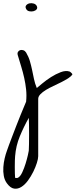

<svg xmlns="http://www.w3.org/2000/svg" viewBox="-94 -564 470 1194"><path d="M-50.8 576.2Q-65.4 556.6 -70.3 530.3Q-75.2 503.9 -73.2 475.6Q-71.3 447.3 -64.9 420.4Q-58.6 393.6 -50.8 373Q-46.9 361.3 -38.1 337.4Q-29.3 313.5 -17.6 283.2Q-5.9 252.9 6.8 219.7Q19.5 186.5 31.7 156.7Q43.9 127 53.7 103.5L68.4 68.4Q72.3 29.3 68.4 -7.3Q64.5 -43.9 56.6 -79.1Q48.8 -114.3 38.1 -149.4Q27.3 -184.6 16.6 -220.7Q12.7 -233.4 18.1 -241.7Q23.4 -250 32.2 -252.4Q41 -254.9 51.3 -251.5Q61.5 -248 68.4 -237.3Q84 -210.9 91.8 -184.1Q99.6 -157.2 105.5 -129.4Q111.3 -101.6 117.2 -73.2Q123 -44.9 134.8 -16.6Q145.5 -25.4 169.4 -45.4Q193.4 -65.4 223.1 -84.5Q252.9 -103.5 283.7 -115.2Q314.5 -127 338.9 -119.1Q341.8 -118.2 348.6 -111.8Q355.5 -105.5 356.4 -101.6Q348.6 -88.9 330.1 -77.1Q311.5 -65.4 287.6 -53.2Q263.7 -41 238.3 -29.3Q212.9 -17.6 191.9 -4.9Q170.9 7.8 157.2 22Q143.6 36.1 143.6 50.8V407.2Q143.6 422.9 135.3 449.2Q127 475.6 112.8 504.4Q98.6 533.2 79.6 559.1Q60.5 585 38.6 598.6Q16.6 612.3 -6.3 608.9Q-29.3 605.5 -50.8 576.2ZM0 407.2Q-1 415 -1.5 434.1Q-2 453.1 -2 474.6Q-2 496.1 -1.5 515.6Q-1 535.2 0 542Q2 543 8.3 543Q14.6 543 16.6 542Q32.2 534.2 44.4 507.8Q56.6 481.4 65.4 452.6Q74.2 423.8 79.6 399.9Q85 376 85 373Q85.9 361.3 86.4 332.5Q86.9 303.7 86.9 271Q86.9 238.3 86.4 209.5Q85.9 180.7 85 168.9Q53.7 224.6 29.3 283.7Q4.9 342.8 0 407.2ZM68.4 -508.8Q61.5 -521.5 68.8 -530.8Q76.2 -540 88.9 -543Q101.6 -545.9 115.2 -542Q128.9 -538.1 134.8 -526.4Q140.6 -513.7 133.3 -505.4Q126 -497.1 113.3 -494.1Q100.6 -491.2 87.4 -494.1Q74.2 -497.1 68.4 -508.8Z"/></svg>

Font: Over the Rainbow
Style: Regular
Weight: 400
Designer: Kimberly Geswein
Foundry: Kimberly Geswein
Version: Version 1.002 2010